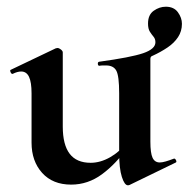

<svg xmlns="http://www.w3.org/2000/svg" viewBox="-20 -538 562 572"><path d="M366 13Q364 14 361 14Q351 14 343 -11Q335 -36 335 -82V-260Q335 -312 326.5 -327.5Q318 -343 296 -343Q292 -343 286.5 -343Q281 -343 276 -342Q272 -342 271.5 -347.5Q271 -353 275 -354Q370 -367 406.5 -379.5Q443 -392 443 -412Q443 -422 437.5 -428.5Q432 -435 426.5 -443.5Q421 -452 421 -468Q421 -494 438 -506Q455 -518 474 -518Q498 -518 510 -501.5Q522 -485 522 -467Q522 -445 510.5 -427.5Q499 -410 479 -396.5Q459 -383 435 -372Q428 -370 428 -363V-116Q428 -82 434.5 -68Q441 -54 456 -54Q463 -54 473.5 -57Q484 -60 497 -65Q501 -67 504 -61.5Q507 -56 504 -54ZM167 -382V-161Q167 -107 187.5 -80Q208 -53 250 -53Q279 -53 308 -69.5Q337 -86 354 -111L360 -99Q326 -50 284 -19Q242 12 192 12Q137 12 105.5 -23Q74 -58 74 -113V-260Q74 -293 66.5 -309Q59 -325 43 -325Q32 -325 18 -318Q14 -317 11.5 -323Q9 -329 12 -330L146 -394Q149 -395 151 -395Q156 -395 161.5 -390.5Q167 -386 167 -382Z"/></svg>

Font: Cormorant
Style: Bold
Weight: 700
Designer: Christian Thalmann (Catharsis Fonts)
Foundry: Catharsis Fonts
Version: Version 4.000